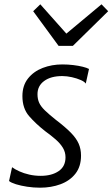

<svg xmlns="http://www.w3.org/2000/svg" viewBox="-20 -863 522 891"><path d="M166 8Q135.5 8 106 3.5Q76.5 -1 54 -8Q31.5 -15 22 -23L36 -87Q49.5 -77 70 -67.8Q90.5 -58.5 115.8 -52.8Q141 -47 169 -47Q220 -47 252 -68.8Q284 -90.5 284 -133Q284 -157 271.8 -177.2Q259.5 -197.5 238.2 -216Q217 -234.5 190 -254Q146 -288.5 115 -324.2Q84 -360 84 -417Q84 -466 110 -498.8Q136 -531.5 178.2 -547.8Q220.5 -564 269 -564Q295.5 -564 320.2 -561Q345 -558 364 -553.2Q383 -548.5 393 -543L378 -475Q373 -483.5 355 -491.5Q337 -499.5 313.5 -504.8Q290 -510 269 -510Q216 -510 185 -487.2Q154 -464.5 154 -426Q154 -403 161.8 -386Q169.5 -369 188 -351Q206.5 -333 239 -307Q283 -273.5 308.5 -247.5Q334 -221.5 345 -196.5Q356 -171.5 356 -141Q356 -90 330 -57Q304 -24 260.8 -8Q217.5 8 166 8ZM318 -650H252L134 -811L167 -843L288 -707L451 -843L482 -811Z"/></svg>

Font: Merriweather Sans Variable Regular
Style: Italic
Weight: 300
Italic angle: -8°
Designer: Eben Sorkin
Foundry: Eben Sorkin
Version: Version 2.001